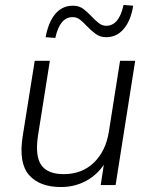

<svg xmlns="http://www.w3.org/2000/svg" viewBox="-20 -746 609 774"><path d="M226 8Q140 8 97.5 -40Q55 -88 71 -194L120 -501H181L133 -198Q121 -117 146.5 -80.5Q172 -44 237 -44Q311 -44 359 -91Q407 -138 419 -216L464 -501H525L446 0H386L404 -118H419Q391 -57 340 -24.5Q289 8 226 8ZM203 -593 164 -596Q175 -657 203 -690Q231 -723 274 -723Q300 -723 317.5 -709Q335 -695 350 -679Q364 -664 378 -653Q392 -642 408 -642Q460 -642 478 -726L517 -723Q507 -662 478.5 -629Q450 -596 408 -596Q383 -596 364 -610.5Q345 -625 330 -641Q317 -655 303.5 -666Q290 -677 273 -677Q221 -677 203 -593Z"/></svg>

Font: Mulish ExtraLight Light
Style: Italic
Weight: 300
Italic angle: -9°
Version: Version 3.603